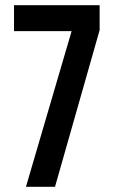

<svg xmlns="http://www.w3.org/2000/svg" viewBox="-20 -720 440 740"><path d="M256 -600H34V-700H364V-604L192 0H80Z"/></svg>

Font: Booming Bebas 2
Style: Regular
Weight: 400
Designer: Ryoichi Tsunekawa
Foundry: Ryoichi Tsunekawa
Version: Version 2.000